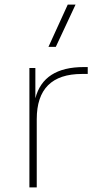

<svg xmlns="http://www.w3.org/2000/svg" viewBox="-20 -816 430 836"><path d="M191 -612 275 -796H309L223 -612ZM108 0V-520H134V-388Q169 -524 345 -524H362V-494H337Q140 -494 140 -297V0Z"/></svg>

Font: Sora Thin
Style: Regular
Weight: 32
Designer: Jonathan Barnbrook, Julián Moncada
Foundry: Barnbrook Fonts
Version: Version 2.000